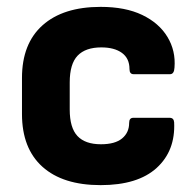

<svg xmlns="http://www.w3.org/2000/svg" viewBox="-20 -527 572 559"><path d="M273 12Q163 12 103.5 -41.5Q44 -95 44 -195V-300Q44 -400 104 -453.5Q164 -507 273 -507Q345 -507 394 -483.5Q443 -460 467.5 -419.5Q492 -379 488 -330Q487 -311 475 -311H369Q357 -311 357 -326Q357 -357 335 -373Q313 -389 275 -389Q229 -389 206 -365Q183 -341 183 -287V-208Q183 -155 205.5 -131Q228 -107 274 -107Q315 -107 335.5 -124Q356 -141 356 -169Q356 -184 368 -184H474Q486 -184 487 -171Q491 -88 436 -38Q381 12 273 12Z"/></svg>

Font: Sofia Sans ExtraBold
Style: Regular
Weight: 800
Designer: Botio Nikoltchev, Ani Petrova
Foundry: lettersoup
Version: Version 4.101; ttfautohint (v1.8.4.7-5d5b)